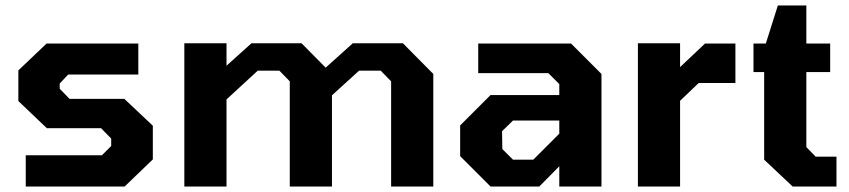

<svg xmlns="http://www.w3.org/2000/svg" viewBox="-20 -681 3101 701"><path d="M74 0V-114H352L386 -148V-175L349 -213H151L47 -312V-424L150 -522H485V-409H229L198 -376V-357L234 -320H434L538 -222V-99L435 0Z M653 0V-523H807V-441L898 -523H1081L1169 -434L1268 -523H1451L1562 -411V0H1408V-384L1370 -423H1291L1192 -333V0H1038V-384L1000 -423H921L807 -318V0Z M1771 0 1660 -111V-223L1771 -334H2022V-374L1982 -414H1726V-522H2065L2176 -411V0H2022V-74L1949 0ZM1853 -98H1927L2022 -193V-241H1853L1813 -202L1814 -137Z M2309 0V-523H2463V-436L2554 -522H2665V-378H2531L2463 -313V0Z M2874 0 2770 -98V-418H2731V-522H2776L2820 -661H2924V-522H3011V-418H2924V-144L2958 -109H3034V0Z"/></svg>

Font: Tomorrow SemiBold
Style: Regular
Weight: 600
Designer: Tony de Marco, Monica Rizzolli
Foundry: Just in Type
Version: Version 2.002